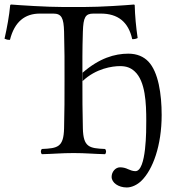

<svg xmlns="http://www.w3.org/2000/svg" viewBox="-26 -676 780 848"><path d="M339 -355V-318C398 -374 470.5 -384 504 -384C532 -384 551 -377 569 -360.5C616.5 -316.9 620 -219.5 620 -142C620 -103 621 80 572 80C560 80 548 75 539 71C529 66 517 63 504 63C484 63 467 83 467 105C467 131 497 152 534 152C556 152 581 140 599 122C649 73 688 -33 688 -168C688 -260.7 673.4 -358.2 629 -404.5C608.7 -425.6 579.5 -439 541 -439C480.5 -439 412.5 -419 339 -355ZM257 -536C259.3 -453.7 259 -404 259 -321C259 -238 259 -192 257 -109C255 -26 229 -21 159 -18C153 -12 153 -1 159 5C208 4 244.4 0 299 0C353.2 0 388 4 438 5C444 -1 444 -12 438 -18C368 -21 342 -26 340 -109C338 -191.5 338 -237 338 -320C338 -403 337.3 -451.3 340 -536C342 -600 351 -616 387 -616H419C494 -616 541 -580 558 -503C569 -503 573 -504 582 -508C575 -554 570 -608 569 -653C569 -654 567 -656 566 -656C532 -653 421 -645 342 -645H256C179 -645 61 -653 23 -656C21 -656 19 -654 19 -653C15 -608 5 -553 -6 -505C4 -501 6 -500 18 -500C38 -580 84 -616 150 -616H209C246 -616 255.3 -597 257 -536Z"/></svg>

Font: Libertinus Serif Display
Style: Regular
Weight: 400
Designer: Philipp H. Poll
Foundry: Khaled Hosny
Version: Version 6.1